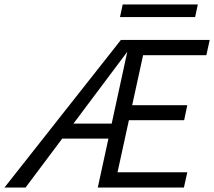

<svg xmlns="http://www.w3.org/2000/svg" viewBox="-55 -836 955 856"><path d="M-35 0 484 -658H552L59 0ZM176 -218 213 -285H498L484 -218ZM464 -300 479 -367H780L766 -300ZM381 0 524 -658H880L865 -590H583L469 -68H780L765 0ZM480 -760 492 -816H827L815 -760Z"/></svg>

Font: Ysabeau Infant Medium
Style: Italic
Weight: 500
Italic angle: -12°
Designer: Christian Thalmann (Catharsis Fonts)
Version: Version 2.001;gftools[0.9.30]; featfreeze: ss01,ss02,lnum